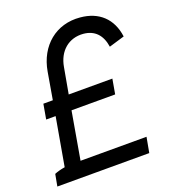

<svg xmlns="http://www.w3.org/2000/svg" viewBox="-156 -802 792 897"><g transform="rotate(-20 240.5 -353.5)"><path d="M116 -520 93 -386H46L33 -312H80L38 -73C19 -70 0 -65 -14 -59L-25 0H432L446 -76H118L159 -312H376L389 -386H172L195 -514C208 -590 262 -635 333 -629C387 -624 420 -591 429 -530L506 -553C494 -644 436 -698 345 -706C228 -717 137 -642 116 -520Z"/></g></svg>

Font: Fixel Display 20240404
Style: Italic
Weight: 400
Italic angle: -10°
Designer: AlfaBravo + MacPaw
Foundry: Kyrylo Tkachov, Marchela Mozhyna, Serhii Makarenko, Maria Weinstein, Zakhar Kryvoshyya
Version: Version 1.211;Glyphs 3.2 (3225)